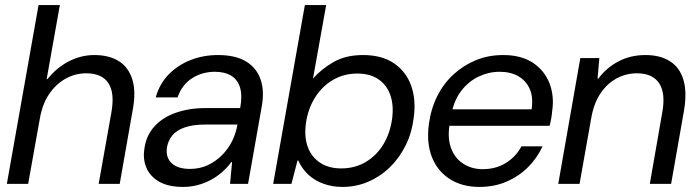

<svg xmlns="http://www.w3.org/2000/svg" viewBox="-20 -725 2750 757"><path d="M7 0 132 -705H216L164 -413H167Q204 -459 252 -483.5Q300 -508 352 -508Q409 -508 447.5 -484.5Q486 -461 501.5 -412.5Q517 -364 503 -290L452 0H369L419 -281Q433 -358 407.5 -397Q382 -436 320 -436Q277 -436 239 -415Q201 -394 174 -354.5Q147 -315 137 -257L91 0Z M702 12Q644 12 608 -8.5Q572 -29 557.5 -63Q543 -97 549 -136Q555 -188 587 -224.5Q619 -261 672 -280Q725 -299 793 -299H927Q936 -348 926.5 -379.5Q917 -411 891.5 -426.5Q866 -442 827 -442Q778 -442 738 -417Q698 -392 680 -341H594Q609 -395 645.5 -432Q682 -469 732 -488.5Q782 -508 839 -508Q909 -508 950.5 -482.5Q992 -457 1007.5 -411.5Q1023 -366 1012 -305L958 0H887L895 -86H892Q875 -63 854 -45Q833 -27 809 -14.5Q785 -2 758 5Q731 12 702 12ZM729 -59Q767 -59 798.5 -73.5Q830 -88 855 -113Q880 -138 895.5 -169.5Q911 -201 916 -234H789Q741 -234 708 -222.5Q675 -211 658.5 -190Q642 -169 638 -142Q633 -104 657 -81.5Q681 -59 729 -59Z M1330 12Q1290 12 1255.5 -0.5Q1221 -13 1196 -36Q1171 -59 1156 -92H1153L1129 0H1057L1182 -705H1266L1214 -415Q1245 -451 1293.5 -479.5Q1342 -508 1411 -508Q1486 -508 1534 -475Q1582 -442 1601.5 -386Q1621 -330 1611 -260Q1604 -202 1580 -153Q1556 -104 1518.5 -67Q1481 -30 1433 -9Q1385 12 1330 12ZM1325 -61Q1379 -61 1421.5 -86Q1464 -111 1491 -155Q1518 -199 1526 -257Q1533 -310 1519 -350Q1505 -390 1472 -412.5Q1439 -435 1389 -435Q1336 -435 1293 -410Q1250 -385 1222 -340.5Q1194 -296 1186 -238Q1179 -185 1193.5 -145.5Q1208 -106 1242 -83.5Q1276 -61 1325 -61Z M1870 12Q1802 12 1753.5 -19Q1705 -50 1683 -105.5Q1661 -161 1671 -236Q1679 -296 1704 -346Q1729 -396 1768.5 -432Q1808 -468 1857 -488Q1906 -508 1964 -508Q2035 -508 2081 -477.5Q2127 -447 2146.5 -396.5Q2166 -346 2157 -287Q2156 -274 2153.5 -259Q2151 -244 2147 -229H1733L1744 -294H2076Q2083 -342 2068.5 -374.5Q2054 -407 2023.5 -424.5Q1993 -442 1950 -442Q1907 -442 1867 -423Q1827 -404 1798 -366Q1769 -328 1759 -271L1754 -243Q1743 -183 1758 -142Q1773 -101 1806.5 -79.5Q1840 -58 1883 -58Q1935 -58 1974.5 -82.5Q2014 -107 2036 -148H2119Q2098 -102 2062 -66Q2026 -30 1977.5 -9Q1929 12 1870 12Z M2181 0 2268 -496H2343L2336 -415H2339Q2371 -458 2418.5 -483Q2466 -508 2525 -508Q2583 -508 2621.5 -483.5Q2660 -459 2674.5 -410.5Q2689 -362 2677 -290L2626 0H2542L2591 -281Q2605 -357 2579 -396.5Q2553 -436 2491 -436Q2448 -436 2410.5 -415.5Q2373 -395 2347 -356Q2321 -317 2311 -259L2265 0Z"/></svg>

Font: DM Sans 36pt
Style: Italic
Weight: 400
Italic angle: -10°
Designer: Colophon Foundry, Jonny Pinhorn
Foundry: Colophon Foundry
Version: Version 4.004;gftools[0.9.30]